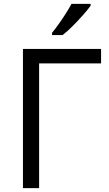

<svg xmlns="http://www.w3.org/2000/svg" viewBox="-20 -965 560 985"><path d="M498.5 -713.9V-639.6H180.7V0H97.7V-713.9ZM444.8 -945.3V-935.5Q431.6 -917 406.7 -888.7Q381.8 -860.4 353.5 -832Q325.2 -803.7 301.3 -785.2H247.1V-796.9Q262.7 -815.4 281.2 -841.6Q299.8 -867.7 317.4 -895.3Q335 -922.9 346.7 -945.3Z"/></svg>

Font: Open Sans
Style: Regular
Weight: 400
Designer: Monotype Design Team
Foundry: Monotype Imaging Inc.
Version: Version 3.000; ttfautohint (v1.8.4)